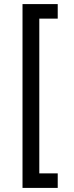

<svg xmlns="http://www.w3.org/2000/svg" viewBox="-20 -780 360 938"><path d="M90 138V-760H262V-689H172V67H262V138Z"/></svg>

Font: IBM Plex Sans Text
Style: Regular
Weight: 450
Designer: Mike Abbink, Paul van der Laan, Pieter van Rosmalen
Foundry: Bold Monday
Version: Version 3.005